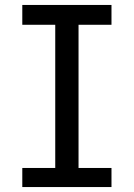

<svg xmlns="http://www.w3.org/2000/svg" viewBox="-20 -755 540 775"><path d="M70 0H430V-77H297V-655H430V-735H70V-655H203V-77H70Z"/></svg>

Font: Noto Sans Mono CJK HK
Style: Regular
Weight: 400
Designer: Ryoko NISHIZUKA 西塚涼子 (kana, bopomofo & ideographs); Paul D. Hunt (Latin, Greek & Cyrillic); Sandoll Communications 산돌커뮤니
Foundry: Adobe
Version: Version 2.004;hotconv 1.0.118;makeotfexe 2.5.65603